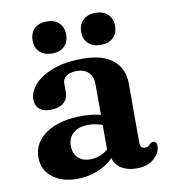

<svg xmlns="http://www.w3.org/2000/svg" viewBox="-78 -735 720 814"><g transform="rotate(-10 282.0 -328.0)"><path d="M42.5 -105.5Q42.5 -168.5 99.8 -207.8Q157 -247 256.5 -247Q299.5 -247 335 -237.5V-368Q335 -401.5 316.8 -420Q298.5 -438.5 266 -438.5Q237 -438.5 221 -426.5Q205 -414.5 205 -397V-358.5Q205 -328.5 184.8 -312Q164.5 -295.5 128 -295.5Q96 -295.5 80 -310.5Q64 -325.5 64 -351.5Q64 -383.5 90.8 -414.2Q117.5 -445 169.8 -465.2Q222 -485.5 298.5 -485.5Q387.5 -485.5 431 -448Q474.5 -410.5 474.5 -346.5V-93.5Q474.5 -68 496 -68Q505 -68 509.8 -71.8Q514.5 -75.5 518 -79.5Q521 -82 524 -84.2Q527 -86.5 531.5 -86.5Q548.5 -86.5 548.5 -66Q548.5 -39 521.5 -13.2Q494.5 12.5 446 12.5Q406.5 12.5 380 -4Q353.5 -20.5 347 -49.5Q318 -19.5 276.2 -3.5Q234.5 12.5 189.5 12.5Q124 12.5 83.2 -19.8Q42.5 -52 42.5 -105.5ZM186.5 -130.5Q186.5 -96 206.5 -77.8Q226.5 -59.5 257 -59.5Q300.5 -59.5 335 -88V-194Q321 -199 306 -202Q291 -205 274 -205Q233.5 -205 210 -185Q186.5 -165 186.5 -130.5ZM177 -529.5Q143.5 -529.5 124 -548Q104.5 -566.5 104.5 -598Q104.5 -630 124 -648.8Q143.5 -667.5 177 -667.5Q210.5 -667.5 229.8 -648.8Q249 -630 249 -598Q249 -567 229.8 -548.2Q210.5 -529.5 177 -529.5ZM386.5 -529.5Q353 -529.5 333.2 -548Q313.5 -566.5 313.5 -598Q313.5 -629.5 333.2 -648.5Q353 -667.5 386.5 -667.5Q420.5 -667.5 440 -648.8Q459.5 -630 459.5 -598Q459.5 -567 440 -548.2Q420.5 -529.5 386.5 -529.5Z"/></g></svg>

Font: Fraunces 9pt S050 SemiBold
Style: Regular
Weight: 600
Version: Version 1.000; ttfautohint (v1.8.3)